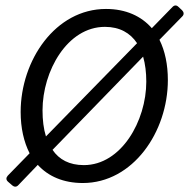

<svg xmlns="http://www.w3.org/2000/svg" viewBox="-20 -668 701 712"><path d="M655.3 -629.9 641.6 -642.6C634.8 -649.4 627 -649.4 620.1 -642.6L543 -563.5C503.9 -608.4 446.3 -634.8 373 -634.8C185.5 -634.8 56.6 -444.3 56.6 -252.9C56.6 -193.4 68.4 -141.6 89.8 -99.6L8.8 -16.6C2 -8.8 2 -1 9.8 5.9L25.4 19.5C32.2 25.4 41 26.4 47.9 18.6L120.1 -56.6C159.2 -13.7 215.8 10.7 287.1 10.7C472.7 10.7 602.5 -178.7 602.5 -371.1C602.5 -428.7 591.8 -479.5 571.3 -520.5L656.2 -607.4C663.1 -614.3 662.1 -623 655.3 -629.9ZM137.7 -258.8C137.7 -404.3 229.5 -568.4 369.1 -568.4C423.8 -568.4 462.9 -545.9 488.3 -507.8L150.4 -162.1C141.6 -190.4 137.7 -222.7 137.7 -258.8ZM522.5 -365.2C522.5 -219.7 429.7 -55.7 291 -55.7C237.3 -55.7 199.2 -76.2 174.8 -112.3L510.7 -458C518.6 -430.7 522.5 -399.4 522.5 -365.2Z"/></svg>

Font: Ed Sans Neue
Style: Italic
Weight: 400
Italic angle: -11°
Designer: Stephen Hutchings
Version: Version 1.004;PS 001.004;hotconv 1.0.88;makeotf.lib2.5.64775